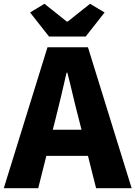

<svg xmlns="http://www.w3.org/2000/svg" viewBox="-28 -995 716 1015"><path d="M231 -802H425L525 -929L448 -975L330 -881H325L207 -975L131 -929ZM-8 0H174L217 -171H437L480 0H668L437 -745H223ZM251 -309 267 -372C286 -446 306 -533 324 -611H328C348 -535 367 -446 387 -372L403 -309Z"/></svg>

Font: Noto Sans CJK TC Black
Style: Regular
Weight: 900
Designer: Ryoko NISHIZUKA 西塚涼子 (kana, bopomofo & ideographs); Paul D. Hunt (Latin, Greek & Cyrillic); Sandoll Communications 산돌커뮤니
Foundry: Adobe
Version: Version 2.004;hotconv 1.0.118;makeotfexe 2.5.65603